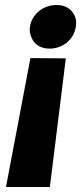

<svg xmlns="http://www.w3.org/2000/svg" viewBox="-20 -558 325 770"><path d="M100 -450C98 -437 100 -427 103 -416C112 -386 136 -363 179 -363C230 -363 276 -398 284 -450C286 -463 286 -474 283 -485C274 -515 249 -538 207 -538C155 -538 108 -503 100 -450ZM4 192H180L244 -324L102 -325Z"/></svg>

Font: Asimov Pro
Style: UltObl
Weight: 900
Designer: Google
Version: Version 2.000980; 2014